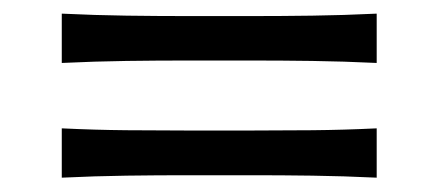

<svg xmlns="http://www.w3.org/2000/svg" viewBox="-20 -448 630 276"><path d="M68.8 -192.6Q116.7 -194.9 161.8 -195.5Q206.9 -196.1 245.7 -196.1H344.7Q384 -196.1 428.8 -195.5Q473.6 -194.9 521.5 -192.6V-263.5Q473.6 -261.2 428.8 -260.8Q384 -260.4 344.7 -260.4H245.7Q206.9 -260.4 161.8 -260.8Q116.7 -261.2 68.8 -263.5ZM68.8 -357.5Q116.7 -359.8 161.8 -360.4Q206.9 -361 245.7 -361H344.7Q384 -361 428.8 -360.4Q473.6 -359.8 521.5 -357.5V-428.4Q473.6 -426.1 428.8 -425.5Q384 -424.9 344.7 -424.9H245.7Q206.9 -424.9 161.8 -425.5Q116.7 -426.1 68.8 -428.4Z"/></svg>

Font: Pinar-VF-FD
Style: Regular
Weight: 300
Designer: Amin Abedi
Version: Version 3.0